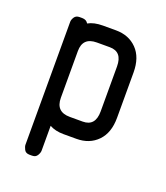

<svg xmlns="http://www.w3.org/2000/svg" viewBox="-83 -354 433 502"><g transform="rotate(20 133.5 -102.5)"><path d="M120 8Q97 8 81 -1V68Q81 74 76.5 81.5Q72 89 62 89H55Q44 89 40 81Q36 73 36 68V-274Q36 -280 40.5 -287Q45 -294 55 -294H62Q74 -294 79 -285Q95 -294 120 -294H156Q192 -294 214.5 -271Q237 -248 237 -206V-80Q237 -38 214.5 -15Q192 8 156 8ZM191 -206Q191 -247 156 -247H120Q81 -247 81 -209V-79Q81 -40 120 -40H156Q191 -40 191 -81Z"/></g></svg>

Font: Chathura
Style: ExtraBold
Weight: 800
Designer: Appaji Ambarisha Darbha
Foundry: Aditya Fonts
Version: Version 1.001 2016